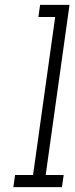

<svg xmlns="http://www.w3.org/2000/svg" viewBox="-20 -770 310 790"><path d="M42 -50 35 0H235L242 -50H168L266 -750H145L138 -700H207L116 -50Z"/></svg>

Font: Josefin Slab Medium
Style: Italic
Weight: 500
Italic angle: -12°
Version: Version 2.000